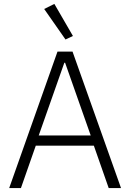

<svg xmlns="http://www.w3.org/2000/svg" viewBox="-20 -962 665 982"><path d="M315 -760 206 -916 258 -942 353 -778ZM599 0H536L460 -217H163L87 0H27L274 -698H351ZM444 -269 313 -641H309L178 -269Z"/></svg>

Font: IBM Plex Sans Light
Style: Regular
Weight: 300
Designer: Mike Abbink, Paul van der Laan, Pieter van Rosmalen
Foundry: Bold Monday
Version: Version 3.0